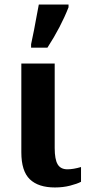

<svg xmlns="http://www.w3.org/2000/svg" viewBox="-20 -816 386 846"><path d="M74 -145V-536H221V-164Q221 -114 234 -92Q247 -70 277 -70Q303 -70 337 -80V-15Q320 -6 289 2Q258 10 222 10Q149 10 111.5 -26Q74 -62 74 -145ZM117 -621 130 -684Q134 -707 139.5 -735Q145 -763 151 -796H282V-784Q248 -697 189 -606H117Z"/></svg>

Font: Noto Serif CondExtraBold
Style: Regular
Weight: 800
Width: 3
Designer: Monotype Design Team
Foundry: Monotype Imaging Inc.
Version: Version 1.001